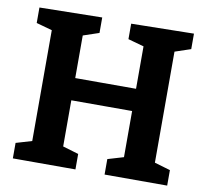

<svg xmlns="http://www.w3.org/2000/svg" viewBox="-78 -790 944 876"><g transform="rotate(10 393.5 -352.0)"><path d="M36.3 0V-71.7L128.7 -99L109.7 -70.3V-630.3L133.3 -600.3L36.3 -627.3V-699L326.3 -704V-632.3L231.3 -600.3L253 -631V-388L230.7 -410.3H557L534.7 -388V-630.3L557 -600.7L461.3 -627.3V-699L751.3 -704V-632.3L658.3 -601L678 -631V-70.3L658.3 -99L751.3 -71.7V0H461.3V-71.7L553 -99L534.7 -70.3V-329.7L557 -307.3H230.7L253 -329.7V-70.3L234.7 -99L326.3 -71.7V0Z"/></g></svg>

Font: Bitter Thin
Style: Regular
Weight: 100
Designer: Sol Matas, and Bitter project Authors
Foundry: Sol Matas
Version: Version 2.002